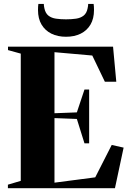

<svg xmlns="http://www.w3.org/2000/svg" viewBox="-20 -988 681 1008"><path d="M89 -38.5V-706.5L22 -725V-743H573.5L590.5 -559H530.5L464.5 -696.5L266 -714V-393.5L383.5 -398L423.5 -518H448V-235.5H423.5L383.5 -363.5L266 -368V-29L480 -57L566.5 -227L629 -213L583.5 0H21.5V-18.5ZM326.5 -795Q283 -795 250 -811.2Q217 -827.5 198.2 -858.8Q179.5 -890 179.5 -935.5Q179.5 -946.5 180 -953Q180.5 -959.5 181.5 -967.5H210Q210 -962.5 210.8 -956.8Q211.5 -951 213 -944.5Q218.5 -918.5 234.2 -906Q250 -893.5 274 -890Q298 -886.5 326.5 -886.5Q355.5 -886.5 379.2 -890Q403 -893.5 419 -906Q435 -918.5 440 -944.5Q441.5 -951 442.2 -956.8Q443 -962.5 443 -967.5H471.5Q472.5 -959.5 473 -953Q473.5 -946.5 473.5 -935.5Q473.5 -890 455 -858.8Q436.5 -827.5 403.5 -811.2Q370.5 -795 326.5 -795Z"/></svg>

Font: Merriweather 144pt ExtraBold
Style: Regular
Weight: 800
Version: Version 2.100